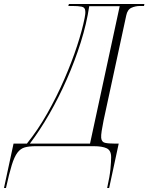

<svg xmlns="http://www.w3.org/2000/svg" viewBox="-115 -734 745 964"><path d="M-95 210 -47 -13H20Q75 -81 122.5 -165Q170 -249 208 -336.5Q246 -424 272 -503.5Q298 -583 310 -644Q312 -653 313 -663Q314 -673 313 -680Q312 -697 295 -700.5Q278 -704 248 -704H228L231 -714H610L608 -704H588Q565 -704 545 -695Q525 -686 519 -657L405 -129Q399 -99 395.5 -76.5Q392 -54 393 -42Q395 -21 412 -17Q429 -13 461 -13H481L433 210H423Q436 152 439.5 115Q443 78 443 55Q443 21 420.5 10.5Q398 0 356 0H64Q31 0 9.5 6Q-12 12 -27.5 32.5Q-43 53 -56 95Q-69 137 -85 210ZM35 -13H337L486 -703H333Q320 -615 290.5 -521.5Q261 -428 220.5 -336Q180 -244 132.5 -161.5Q85 -79 35 -13Z"/></svg>

Font: Noto Serif Display Condensed ExtraLight
Style: Italic
Weight: 200
Width: 3
Italic angle: -12°
Designer: Monotype Design Team
Foundry: Monotype Imaging Inc.
Version: Version 2.009